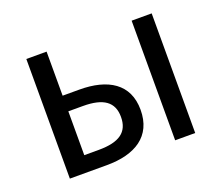

<svg xmlns="http://www.w3.org/2000/svg" viewBox="-96 -681 945 819"><g transform="rotate(-20 376.5 -271.5)"><path d="M92 0H260C389 0 476 -53 476 -173C476 -291 389 -343 260 -343H184V-543H92ZM184 -73V-272H250C343 -272 387 -241 387 -173C387 -104 343 -73 250 -73ZM570 0H661V-543H570Z"/></g></svg>

Font: Noto Sans Mono CJK SC
Style: Regular
Weight: 400
Designer: Ryoko NISHIZUKA 西塚涼子 (kana, bopomofo & ideographs); Paul D. Hunt (Latin, Greek & Cyrillic); Sandoll Communications 산돌커뮤니
Foundry: Adobe
Version: Version 2.004;hotconv 1.0.118;makeotfexe 2.5.65603